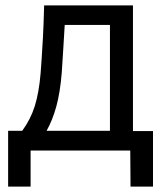

<svg xmlns="http://www.w3.org/2000/svg" viewBox="-20 -556 595 709"><path d="M10 133V-73H62Q93 -115 108.5 -164.5Q124 -214 130 -286Q132 -313 134 -342Q136 -371 138.5 -416.5Q141 -462 143 -536H471V-72H545V133H462L461 0H93V133ZM152 -73H386V-464H219Q216 -418 213.5 -373Q211 -328 208 -287Q202 -214 188 -163Q174 -112 152 -73Z"/></svg>

Font: Noto Sans SemiCondensed
Style: Regular
Weight: 400
Width: 4
Designer: Monotype Design Team
Foundry: Monotype Imaging Inc.
Version: Version 2.013; ttfautohint (v1.8.4.7-5d5b)